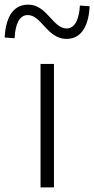

<svg xmlns="http://www.w3.org/2000/svg" viewBox="-75 -809 407 829"><path d="M100 0H158V-533H100ZM212 -641C284 -641 309 -711 312 -782L270 -785C267 -730 250 -686 213 -686C153 -686 128 -789 47 -789C-27 -789 -51 -720 -55 -647L-12 -644C-9 -702 7 -744 45 -744C104 -744 129 -641 212 -641Z"/></svg>

Font: Noto Sans T Chinese Light
Style: Regular
Weight: 300
Designer: Ryoko NISHIZUKA (kana & ideographs); Paul D. Hunt (Latin, Greek & Cyrillic); Wenlong ZHANG (bopomofo); Sandoll Communica
Foundry: Adobe Systems Incorporated
Version: Version 1.000;PS 1;hotconv 1.0.78;makeotf.lib2.5.61930